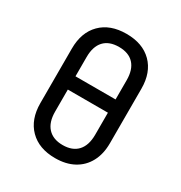

<svg xmlns="http://www.w3.org/2000/svg" viewBox="-175 -867 949 1004"><g transform="rotate(30 300.0 -365.0)"><path d="M300 10Q202 10 146 -46.5Q90 -103 90 -201V-530Q90 -628 146 -684Q202 -740 300 -740Q398 -740 454 -684Q510 -628 510 -530V-201Q510 -136 484.5 -88.5Q459 -41 412 -15.5Q365 10 300 10ZM300 -69Q359 -69 390 -103Q421 -137 421 -201V-334H179V-201Q179 -137 210.5 -103Q242 -69 300 -69ZM179 -414H421V-530Q421 -594 390 -627.5Q359 -661 300 -661Q241 -661 210 -627.5Q179 -594 179 -530Z"/></g></svg>

Font: JetBrains Mono Zero
Style: Regular-Zero
Weight: 400
Designer: Philipp Nurullin, Konstantin Bulenkov
Foundry: JetBrains
Version: Version 2.211